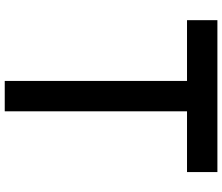

<svg xmlns="http://www.w3.org/2000/svg" viewBox="-82 -958 915 790"><g transform="rotate(90 375.0 -562.5)"><path d="M312.5 -125V-875H62.5V-1000H687.5V-875H437.5V-125Z"/></g></svg>

Font: Better VCR
Style: Regular
Weight: 400
Designer: artdzyk
Foundry: https://fontstruct.com
Version: Version 1.0